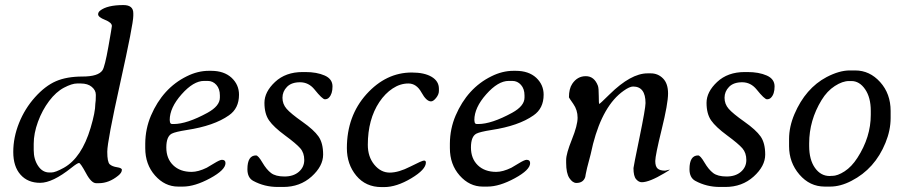

<svg xmlns="http://www.w3.org/2000/svg" viewBox="-20 -742 3619 770"><path d="M514.6 -678.7Q514.6 -645.5 462.4 -410.4Q410.2 -175.3 410.2 -133.5Q410.2 -91.8 420.2 -83Q430.2 -74.2 449.5 -71.3Q468.8 -68.4 468.8 -61Q468.8 -49.3 454.1 -37.6Q417 -7.3 376 -7.3H365.7Q346.2 -7.3 324.7 -47.9Q302.7 -88.4 296.9 -88.4Q290.5 -88.4 266.6 -69.3Q190.9 -8.8 141.1 -8.8Q91.3 -8.8 62.3 -41.5Q33.2 -74.2 33.2 -132.6Q33.2 -190.9 56.4 -248.8Q79.6 -306.6 120.4 -352.1Q161.1 -397.5 204.3 -416.3Q247.6 -435.1 311 -435.1Q374.5 -435.1 391.1 -460.4Q400.4 -474.6 414.6 -554.2Q428.7 -633.8 428.7 -637.7Q428.7 -651.4 401.1 -662.4Q373.5 -673.3 373.5 -684.6Q373.5 -692.9 381.3 -699.2Q409.7 -721.7 475.1 -721.7Q514.6 -721.7 514.6 -689ZM177.7 -50.3H186.5Q202.1 -50.3 236.3 -69.3Q307.6 -109.4 343.3 -229Q362.3 -292.5 362.3 -325.7L363.8 -339.4L364.3 -357.9V-362.3Q364.3 -379.9 348.1 -393.6Q332 -407.2 303.7 -407.2H289.1Q268.6 -407.2 236.6 -390.4Q204.6 -373.5 177 -336.9Q149.4 -300.3 132.3 -253.7Q115.2 -207 115.2 -165V-140.1Q115.2 -103 132.8 -76.7Q150.4 -50.3 177.7 -50.3Z M813 -417.5H798.3Q755.9 -417.5 708.3 -363.8Q660.6 -310.1 660.6 -260.3L661.1 -257.8Q661.1 -244.6 670.4 -244.6H676.3Q729.5 -244.6 812 -289.6Q861.8 -316.9 861.8 -350.6V-359.4Q861.8 -385.7 847.7 -401.6Q833.5 -417.5 813 -417.5ZM562.5 -147.9V-166.5Q563 -225.6 585.4 -278.3Q632.8 -388.7 729 -436Q772.9 -458 817.4 -458H826.7Q878.4 -458 908.7 -430.2Q938.5 -402.3 938.5 -362.3Q938.5 -307.1 897.9 -279.3Q838.4 -237.3 729.5 -220.7Q683.1 -213.4 668.9 -206.1Q647 -194.8 647 -150.4Q647 -106 674.6 -79.3Q702.1 -52.7 748.5 -52.7Q774.9 -52.7 809.1 -69.3Q814 -71.8 837.9 -86.4Q861.8 -101.1 870.1 -101.1Q884.3 -101.1 884.3 -87.9Q884.3 -60.5 822.8 -27.1Q761.2 6.3 713.4 6.3H694.3Q641.1 6.3 601.8 -38.1Q562.5 -82.5 562.5 -147.9Z M972.2 -63.5Q972.2 -118.7 1006.8 -118.7Q1015.6 -118.7 1032.2 -90.3Q1048.8 -62 1067.1 -48.1Q1085.4 -34.2 1121.1 -34.2Q1156.7 -34.2 1178.5 -53Q1200.2 -71.8 1200.2 -100.3Q1200.2 -128.9 1184.3 -147.2Q1168.5 -165.5 1123 -199Q1077.6 -232.4 1059.1 -259Q1040.5 -285.6 1040.5 -329.6Q1040.5 -373.5 1083 -413.3Q1125.5 -453.1 1193.8 -453.1H1204.6Q1250.5 -453.1 1282 -439.2Q1313.5 -425.3 1313.5 -395.3Q1313.5 -365.2 1299.3 -350.6Q1293 -343.8 1283 -343.8Q1272.9 -343.8 1241.2 -383.3Q1217.8 -412.1 1183.3 -412.1Q1148.9 -412.1 1130.9 -393.6Q1112.8 -375 1112.8 -349.9Q1112.8 -324.7 1129.4 -305.7Q1146 -286.6 1192.4 -253.9Q1238.8 -221.2 1257.3 -194.8Q1275.9 -168.5 1275.9 -122.1Q1275.9 -75.7 1229.5 -33.9Q1183.1 7.8 1115.7 7.8H1094.2Q1040.5 7.8 995.6 -16.6Q972.2 -29.3 972.2 -63.5Z M1520.5 8.3H1510.3Q1446.8 8.3 1408.9 -37.4Q1371.1 -83 1371.1 -147.9Q1371.1 -276.9 1449.7 -364.3Q1528.3 -451.2 1631.3 -451.2Q1682.1 -451.2 1711.2 -433.8Q1740.2 -416.5 1740.2 -386.2V-377.4Q1740.2 -363.3 1729 -349.4Q1717.8 -335.4 1708.5 -335.4Q1689.9 -335.4 1670.2 -371.3Q1650.4 -407.2 1617.7 -407.2Q1585 -407.2 1554.7 -387.2Q1524.4 -367.2 1501.5 -333Q1455.1 -263.2 1455.1 -161.1Q1455.1 -113.3 1481.2 -81.5Q1507.3 -49.8 1543 -49.8Q1578.6 -49.8 1625.7 -74Q1672.9 -98.1 1680.4 -98.1Q1688 -98.1 1688 -90.3Q1688 -62 1629.2 -26.9Q1570.3 8.3 1520.5 8.3Z M2034.7 -417.5H2020Q1977.5 -417.5 1929.9 -363.8Q1882.3 -310.1 1882.3 -260.3L1882.8 -257.8Q1882.8 -244.6 1892.1 -244.6H1897.9Q1951.2 -244.6 2033.7 -289.6Q2083.5 -316.9 2083.5 -350.6V-359.4Q2083.5 -385.7 2069.3 -401.6Q2055.2 -417.5 2034.7 -417.5ZM1784.2 -147.9V-166.5Q1784.7 -225.6 1807.1 -278.3Q1854.5 -388.7 1950.7 -436Q1994.6 -458 2039.1 -458H2048.3Q2100.1 -458 2130.4 -430.2Q2160.2 -402.3 2160.2 -362.3Q2160.2 -307.1 2119.6 -279.3Q2060.1 -237.3 1951.2 -220.7Q1904.8 -213.4 1890.6 -206.1Q1868.7 -194.8 1868.7 -150.4Q1868.7 -106 1896.2 -79.3Q1923.8 -52.7 1970.2 -52.7Q1996.6 -52.7 2030.8 -69.3Q2035.6 -71.8 2059.6 -86.4Q2083.5 -101.1 2091.8 -101.1Q2106 -101.1 2106 -87.9Q2106 -60.5 2044.4 -27.1Q1982.9 6.3 1935.1 6.3H1916Q1862.8 6.3 1823.5 -38.1Q1784.2 -82.5 1784.2 -147.9Z M2568.8 -328.6Q2568.8 -395 2519 -395Q2504.9 -395 2481 -377.9Q2398.4 -319.8 2358.4 -165L2348.6 -122.6L2334.5 -68.8L2329.1 -43.9L2327.1 -32.2Q2319.3 -8.3 2291.5 -8.3Q2276.4 -8.3 2263.4 -27.8Q2250.5 -47.4 2250.5 -88.9V-100.6Q2250.5 -125.5 2273.4 -182.4Q2296.4 -239.3 2296.4 -270Q2296.4 -300.8 2279.1 -325.4Q2261.7 -350.1 2261.7 -351.6Q2261.7 -386.2 2274.9 -405.8Q2295.4 -436.5 2329.3 -436.5Q2363.3 -436.5 2377.9 -397.9Q2381.3 -388.7 2381.3 -356.9Q2381.3 -325.2 2383.3 -325.2Q2385.7 -325.2 2424.8 -363.8Q2510.3 -447.8 2576.7 -447.8H2590.3Q2618.7 -447.8 2638.9 -427.5Q2659.2 -407.2 2659.2 -366.9Q2659.2 -326.7 2633.5 -222.4Q2607.9 -118.2 2607.9 -96.4Q2607.9 -74.7 2617.2 -66.2Q2626.5 -57.6 2647.5 -57.6L2666.5 -62Q2666.5 -60.5 2644.5 -47.4Q2584 -11.2 2553.7 -11.2Q2541.5 -11.2 2531 -23.4Q2520.5 -35.6 2520.5 -67.9Q2520.5 -73.2 2544.7 -190.4Q2568.8 -307.6 2568.8 -328.6Z M2745.1 -63.5Q2745.1 -118.7 2779.8 -118.7Q2788.6 -118.7 2805.2 -90.3Q2821.8 -62 2840.1 -48.1Q2858.4 -34.2 2894 -34.2Q2929.7 -34.2 2951.4 -53Q2973.1 -71.8 2973.1 -100.3Q2973.1 -128.9 2957.3 -147.2Q2941.4 -165.5 2896 -199Q2850.6 -232.4 2832 -259Q2813.5 -285.6 2813.5 -329.6Q2813.5 -373.5 2856 -413.3Q2898.4 -453.1 2966.8 -453.1H2977.5Q3023.4 -453.1 3054.9 -439.2Q3086.4 -425.3 3086.4 -395.3Q3086.4 -365.2 3072.3 -350.6Q3065.9 -343.8 3055.9 -343.8Q3045.9 -343.8 3014.2 -383.3Q2990.7 -412.1 2956.3 -412.1Q2921.9 -412.1 2903.8 -393.6Q2885.7 -375 2885.7 -349.9Q2885.7 -324.7 2902.3 -305.7Q2918.9 -286.6 2965.3 -253.9Q3011.7 -221.2 3030.3 -194.8Q3048.8 -168.5 3048.8 -122.1Q3048.8 -75.7 3002.4 -33.9Q2956.1 7.8 2888.7 7.8H2867.2Q2813.5 7.8 2768.6 -16.6Q2745.1 -29.3 2745.1 -63.5Z M3394.5 -417H3384.8Q3358.9 -417 3327.9 -397Q3296.9 -377 3274.9 -340.8Q3225.1 -259.3 3225.1 -167V-156.7Q3225.1 -101.6 3248.3 -68.8Q3271.5 -36.1 3307.6 -36.1L3312.5 -36.6H3317.4Q3338.9 -36.6 3367.2 -54.9Q3395.5 -73.2 3418.5 -108.9Q3472.2 -191.9 3472.2 -281.7V-297.4Q3472.2 -351.1 3449.5 -384Q3426.8 -417 3394.5 -417ZM3387.7 -459.5H3409.7Q3467.8 -459.5 3509.8 -412.8Q3551.8 -366.2 3551.8 -296.9V-268.6Q3551.8 -219.7 3531.2 -169.4Q3488.8 -64.9 3394.5 -16.6Q3350.6 6.3 3309.1 6.3H3287.6Q3227.5 6.3 3186 -42Q3144.5 -90.3 3144.5 -155.8V-184.6Q3144.5 -233.4 3166 -284.2Q3210.4 -388.2 3295.4 -433.1Q3346.2 -459.5 3387.7 -459.5Z"/></svg>

Font: Averia Serif Libre Light
Style: Italic
Weight: 300
Italic angle: -8.5°
Version: Version 1.002